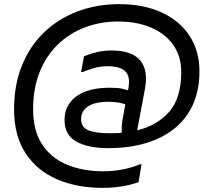

<svg xmlns="http://www.w3.org/2000/svg" viewBox="-20 -752 1006 928"><path d="M476 156Q352 156 255.5 114.5Q159 73 103.5 -11.5Q48 -96 48 -224Q48 -341 86 -435Q124 -529 192.5 -595Q261 -661 354 -696.5Q447 -732 556 -732Q674 -732 761 -692Q848 -652 896 -579Q944 -506 944 -408Q944 -315 912 -245.5Q880 -176 821.5 -129.5Q763 -83 682.5 -59.5Q602 -36 504 -36Q405 -36 348.5 -68Q292 -100 292 -172Q292 -220 317.5 -255Q343 -290 391.5 -309Q440 -328 508 -328Q550 -328 571.5 -323Q593 -318 608 -312L596 -244Q580 -251 557 -255.5Q534 -260 504 -260Q438 -260 405 -237.5Q372 -215 372 -176Q372 -137 407 -122.5Q442 -108 508 -108Q529 -108 555.5 -109Q582 -110 612 -116L572 -92Q570 -100 569 -109.5Q568 -119 568 -129Q568 -139 569 -149.5Q570 -160 572 -172L596 -304Q614 -373 590 -402.5Q566 -432 500 -432Q464 -432 432.5 -422.5Q401 -413 380 -404H372L386 -480Q415 -492 448 -500Q481 -508 520 -508Q584 -508 623.5 -487Q663 -466 677.5 -424.5Q692 -383 680 -320L660 -212Q657 -196 652 -170.5Q647 -145 643 -122Q739 -145 797.5 -211.5Q856 -278 856 -404Q856 -480 817.5 -534.5Q779 -589 710.5 -618.5Q642 -648 552 -648Q465 -648 390 -619.5Q315 -591 259 -536.5Q203 -482 171.5 -403.5Q140 -325 140 -224Q140 -120 184 -53.5Q228 13 305 44.5Q382 76 480 76Q528 76 575.5 66.5Q623 57 656 42H664L650 128Q620 140 573.5 148Q527 156 476 156Z"/></svg>

Font: Kufam
Style: Italic
Weight: 400
Italic angle: -11°
Designer: Artur Schmal
Foundry: Original Type
Version: Version 1.301; ttfautohint (v1.8.3)